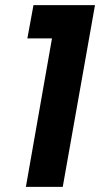

<svg xmlns="http://www.w3.org/2000/svg" viewBox="-20 -730 402 750"><path d="M81.1 0 183.1 -580.1H86.9L110.8 -710H351.1L225.1 0Z"/></svg>

Font: SVN-Poppins SemiBold
Style: Italic
Weight: 600
Italic angle: -10°
Designer: Ninad Kale (Devanagari), Jonny Pinhorn (Latin)
Foundry: Indian Type Foundry
Version: Version 3.002 2017